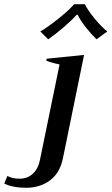

<svg xmlns="http://www.w3.org/2000/svg" viewBox="-102 -765 528 909"><path d="M89 -616Q125 -637 175 -677Q225 -717 249 -745H300Q313 -717 346 -677Q379 -637 406 -616L355 -579Q330 -603 304 -636Q278 -669 266 -695H261Q239 -670 200 -636.5Q161 -603 126 -579ZM-82 104 -67 68Q-44 81 -9 81Q29 81 54.5 56.5Q80 32 88 -12L180 -460Q140 -468 117 -478L119 -487L296 -505L196 -16Q182 54 134.5 89Q87 124 22 124Q-41 124 -82 104Z"/></svg>

Font: Trirong Medium
Style: Italic
Weight: 500
Italic angle: -12°
Designer: Katatrad Team
Foundry: CadsonDemak
Version: Version 1.001